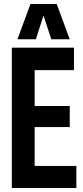

<svg xmlns="http://www.w3.org/2000/svg" viewBox="-20 -938 416 958"><path d="M39 0V-700H349V-588H153V-409H328V-304H153V-110H361V0ZM67 -742 132 -918H263L328 -742H236L197 -861L159 -742Z"/></svg>

Font: Georama Condensed SemiBold
Style: Regular
Weight: 600
Width: 3
Designer: Jean-Baptiste Levee
Foundry: Production Type
Version: Version 1.000